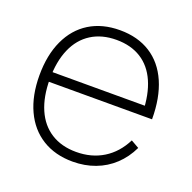

<svg xmlns="http://www.w3.org/2000/svg" viewBox="-106 -661 785 783"><g transform="rotate(20 286.5 -270.0)"><path d="M40 -270Q40 -358 69.8 -422.2Q99.5 -486.5 155 -520.8Q210.5 -555 287 -555Q364 -555 419.2 -520Q474.5 -485 503.8 -418.2Q533 -351.5 533 -258H488V-272Q486 -349.5 462.2 -403.2Q438.5 -457 394 -485Q349.5 -513 287 -513Q223.5 -513 178 -484.2Q132.5 -455.5 108.8 -401Q85 -346.5 85 -270Q85 -193.5 108.8 -139Q132.5 -84.5 178 -55.8Q223.5 -27 287 -27Q353.5 -27 404.2 -58.2Q455 -89.5 485 -149L520 -129Q498 -83 463.5 -50.8Q429 -18.5 384.2 -1.8Q339.5 15 287 15Q211 15 155.2 -19.5Q99.5 -54 69.8 -118.2Q40 -182.5 40 -270ZM67 -300H507V-258H67Z"/></g></svg>

Font: Tap Sans
Style: Regular
Weight: 400
Designer: Tap Payments
Foundry: Tap Payments
Version: Version 1.001;Glyphs 3.1.2 (3151)